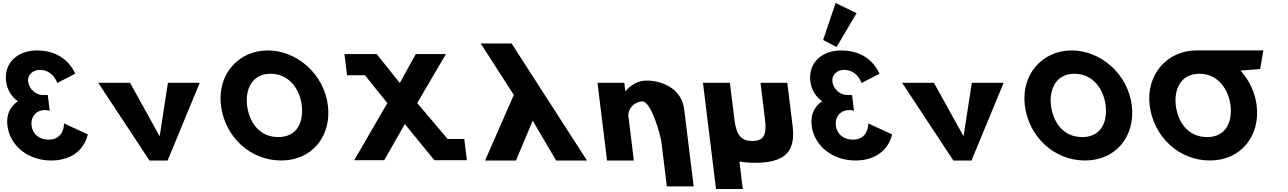

<svg xmlns="http://www.w3.org/2000/svg" viewBox="-20 -1060 8503 1268"><path d="M358.2 -511.8C358.2 -511.8 331.4 -598.5 243 -598.5C197.9 -598.5 160.2 -566.2 165.8 -521.2C172 -470.2 218.3 -432.8 260.8 -432.8H295.6L308.4 -328.2C308.4 -328.2 294.2 -333.3 277.2 -333.3C221.1 -333.3 181.3 -290.8 188.7 -230.5C196 -171 242.6 -137.8 301.2 -137.8C406.6 -137.8 402.8 -244.9 402.8 -244.9L559.6 -172.7C559.6 -172.7 533.2 -0.1 317.3 -0.1C166.8 -0.1 45.4 -96.2 28.9 -230.5C19.8 -304.4 48.1 -358 98.4 -391.1C56.5 -420.9 27.3 -465.1 20.2 -522.9C5.6 -641.9 92.1 -726.9 225.5 -726.9C421.9 -726.9 476.4 -573 476.4 -573Z M839 -513H629L967 0H1087L1299 -513H1089L1034.4 -160Z M1439.1 -363.9C1464.3 -159.1 1630 -0.1 1837.4 -0.1C2038.9 -0.1 2170.6 -159.1 2145.5 -363.9C2120.3 -568.8 1942.8 -726.9 1748.2 -726.9C1555.2 -726.9 1414 -568.8 1439.1 -363.9ZM1611.7 -363.9C1598.9 -468.5 1643.8 -573 1767.1 -573C1891.2 -573 1960.1 -468.5 1972.9 -363.9C1985.8 -259.4 1945.9 -154.8 1818.4 -154.8C1687.5 -154.8 1624.5 -259.4 1611.7 -363.9Z M3046.1 -141.9H2936.6L2735.3 -379.3L2925 -703.1H2726.1L2620.4 -511.9L2467.7 -703.1H2277.3L2277.4 -703H2254.7L2271.9 -563H2390.1L2538.1 -379.3L2319.2 -1.9H2517.3L2653.7 -240.7L2848.8 -1.9H2850.3H3055.3H3063.3Z M3652.5 0 3498.2 -263 3387.5 0H3183.5L3373.3 -433L3154.6 -773H3358.6L3856.5 0Z M3989 0H4166L4130.4 -290C4124.1 -341 4170.1 -390 4223.1 -390C4280.1 -390 4342.1 -170 4348.4 -119L4384 171H4561L4498.5 -338C4480.9 -481 4344.2 -528 4250.2 -528C4194.2 -528 4146.7 -499 4111.6 -459H4109.6L4103 -513H3926Z M4800.5 -513H4622.5L4708.6 188H4885.6L4863.3 6.6C4893.9 12.3 4928.2 15 4966.3 15C5158.3 15 5235.9 -54 5214.8 -226L5179.5 -513H5002.5L5032.5 -269C5044.9 -168 5022.7 -129 4948.7 -129C4874.7 -129 4842.9 -168 4830.5 -269Z M5416.1 -796.2 5504.6 -749.1 5637 -973 5498.4 -1040.2ZM5669.7 -511.8C5669.7 -511.8 5642.9 -598.5 5554.5 -598.5C5509.4 -598.5 5471.7 -566.2 5477.3 -521.2C5483.5 -470.2 5529.8 -432.8 5572.3 -432.8H5607.1L5619.9 -328.2C5619.9 -328.2 5605.7 -333.3 5588.7 -333.3C5532.6 -333.3 5492.8 -290.8 5500.2 -230.5C5507.5 -171 5554.1 -137.8 5612.7 -137.8C5718.1 -137.8 5714.3 -244.9 5714.3 -244.9L5871.1 -172.7C5871.1 -172.7 5844.7 -0.1 5628.8 -0.1C5478.3 -0.1 5356.9 -96.2 5340.4 -230.5C5331.3 -304.4 5359.6 -358 5409.9 -391.1C5368 -420.9 5338.8 -465.1 5331.7 -522.9C5317.1 -641.9 5403.6 -726.9 5537 -726.9C5733.4 -726.9 5787.9 -573 5787.9 -573Z M6148 -513H5938L6276 0H6396L6608 -513H6398L6343.4 -160Z M6748.1 -363.9C6773.3 -159.1 6939 -0.1 7146.4 -0.1C7347.9 -0.1 7479.6 -159.1 7454.5 -363.9C7429.3 -568.8 7251.8 -726.9 7057.2 -726.9C6864.2 -726.9 6723 -568.8 6748.1 -363.9ZM6920.7 -363.9C6907.9 -468.5 6952.8 -573 7076.1 -573C7200.2 -573 7269.1 -468.5 7281.9 -363.9C7294.8 -259.4 7254.9 -154.8 7127.4 -154.8C6996.5 -154.8 6933.5 -259.4 6920.7 -363.9Z M7745.3 -363.9C7732.5 -468.4 7777.3 -572.8 7900.2 -573L7900.2 -573L7900.6 -573H7900.7C8024.8 -573 8093.7 -468.5 8106.5 -363.9C8119.4 -259.4 8079.5 -154.8 7952 -154.8C7821.1 -154.8 7758.1 -259.4 7745.3 -363.9ZM7881.3 -727 7881.3 -726.9C7688.6 -726.6 7547.6 -568.6 7572.7 -363.9C7597.9 -159.1 7763.6 -0.1 7971 -0.1C8172.4 -0.1 8304.2 -159.1 8279.1 -363.9C8268.2 -452.3 8229 -531.9 8172.3 -594L8302.4 -604L8323.3 -727Z"/></svg>

Font: Hussar
Style: BdOpOblOne
Weight: 700
Foundry: Cannot Into Space Fonts
Version: Version 2.00